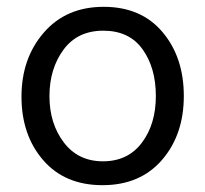

<svg xmlns="http://www.w3.org/2000/svg" viewBox="-20 -534 602 563"><path d="M283 -444Q207 -444 166 -388Q125 -332 125 -252Q125 -172 167 -116.5Q209 -61 282 -61Q355 -61 396 -115.5Q437 -170 437 -252.5Q437 -335 398 -389.5Q359 -444 283 -444ZM284 -514Q394 -514 456.5 -440Q519 -366 519 -252.5Q519 -139 455 -65Q391 9 280.5 9Q170 9 106.5 -64.5Q43 -138 43 -250.5Q43 -363 108.5 -438.5Q174 -514 284 -514Z"/></svg>

Font: Hind Mysuru
Style: Regular
Weight: 400
Designer: Manushi Parikh, Hitesh Malaviya
Foundry: Indian Type Foundry
Version: Version 0.703;PS 1.0;hotconv 1.0.86;makeotf.lib2.5.63406